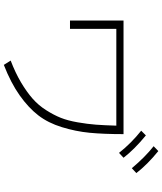

<svg xmlns="http://www.w3.org/2000/svg" viewBox="61 -930 877 1040"><g transform="rotate(90 500.0 -410.5)"><path d="M91.8 -350.6V-640.6H707Q707 -532.2 699.7 -457Q692.4 -381.8 669.4 -307.1Q646.5 -232.4 605.5 -179.2Q564.5 -126 497.1 -78.1Q429.7 -30.3 332 7.8L308.6 -29.3Q375 -54.7 426.8 -85.4Q478.5 -116.2 514.6 -147.9Q550.8 -179.7 577.1 -221.2Q603.5 -262.7 618.7 -300.8Q633.8 -338.9 643.1 -392.1Q652.3 -445.3 655.8 -491.2Q659.2 -537.1 661.1 -601.6H136.7V-350.6ZM772.5 -803.7 798.8 -829.1Q872.1 -769.5 918 -710L891.6 -685.5Q832 -756.8 772.5 -803.7ZM688.5 -736.3 713.9 -761.7Q790 -699.2 835 -640.6L808.6 -616.2Q755.9 -682.6 688.5 -736.3Z"/></g></svg>

Font: Gothic A1 ExtraLight
Style: Regular
Weight: 275
Designer: HanYang I&C Co.,Ltd.
Foundry: HanYang I&C Co.,Ltd.
Version: Version 2.50